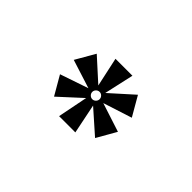

<svg xmlns="http://www.w3.org/2000/svg" viewBox="-41 -667 669 669"><g transform="rotate(45 293.0 -333.0)"><path d="M252.4 -192.4 274.4 -303.7 191.9 -228 151.4 -297.9 255.9 -333.5 149.9 -367.2 191.4 -439 273.4 -364.7 250 -472.7H333.5L309.1 -363.3L394 -439.5L435.5 -367.7L329.1 -333.5L436 -298.8L395 -227.1L310.1 -302.2L332.5 -192.4ZM292.5 -315.9Q299.8 -315.9 305.2 -321.3Q310.5 -326.7 310.5 -334Q310.5 -341.3 305.2 -346.7Q299.8 -352.1 292.5 -352.1Q285.2 -352.1 279.8 -346.7Q274.4 -341.3 274.4 -334Q274.4 -326.7 279.8 -321.3Q285.2 -315.9 292.5 -315.9Z"/></g></svg>

Font: CaskaydiaCove NF SemiBold
Style: Regular
Weight: 600
Designer: Aaron Bell
Foundry: Saja Typeworks
Version: Version 2111.001; VTT 6.35;Nerd Fonts 3.2.1